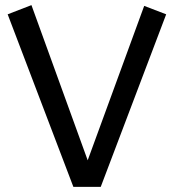

<svg xmlns="http://www.w3.org/2000/svg" viewBox="-20 -731 680 751"><path d="M267 0 10 -675 103 -711 323 -104 544 -708 630 -675 374 0Z"/></svg>

Font: ABeeZee
Style: Regular
Weight: 400
Designer: Anja Meiners
Foundry: Anja Meiners
Version: Version 1.003; ttfautohint (v1.8.3)